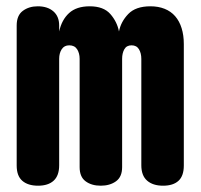

<svg xmlns="http://www.w3.org/2000/svg" viewBox="-20 -580 640 610"><path d="M101 10Q69 10 51 -5.5Q33 -21 33 -54V-499Q33 -531 52.5 -545.5Q72 -560 100 -560Q131 -560 149.5 -544Q168 -528 168 -499V-480Q176 -517 199.5 -538.5Q223 -560 265 -560Q309 -560 330.5 -535.5Q352 -511 358 -480Q364 -511 387.5 -535.5Q411 -560 458 -560Q483 -560 503 -552Q523 -544 536.5 -528.5Q550 -513 557 -490.5Q564 -468 564 -440V-54Q564 -21 547 -5.5Q530 10 498 10Q466 10 447.5 -6Q429 -22 429 -55V-393Q429 -411 421.5 -423.5Q414 -436 398 -436Q382 -436 375 -423.5Q368 -411 368 -393V-49Q368 -18 348.5 -4Q329 10 300 10Q271 10 252 -4Q233 -18 233 -49V-393Q233 -411 225 -423.5Q217 -436 200 -436Q184 -436 176 -423.5Q168 -411 168 -393V-55Q168 -22 150.5 -6Q133 10 101 10Z"/></svg>

Font: Maple Mono NL ExtraBold
Style: Regular
Weight: 800
Monospace: yes
Designer: subframe7536
Version: Version 7.000